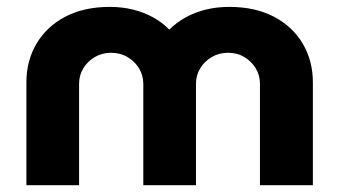

<svg xmlns="http://www.w3.org/2000/svg" viewBox="-20 -545 998 565"><path d="M57.7 0V-302.7Q57.7 -366 87.3 -416.3Q117 -466.7 171.8 -495.7Q226.7 -524.7 303 -524.7Q340.7 -524.7 372.7 -516.5Q404.7 -508.3 431.3 -493.5Q458 -478.7 477.3 -458.7H479Q499.3 -478.7 525.8 -493.5Q552.3 -508.3 584.7 -516.5Q617 -524.7 654.7 -524.7Q731.3 -524.7 786.3 -495.7Q841.3 -466.7 871 -416.3Q900.7 -366 900.7 -302.7V0H745V-298.3Q745 -323.3 732.7 -343.8Q720.3 -364.3 699.3 -377Q678.3 -389.7 651 -389.7Q624.3 -389.7 602.8 -377Q581.3 -364.3 569 -343.8Q556.7 -323.3 556.7 -298.3V0H401.7V-298.3Q401.7 -323.3 389.2 -343.8Q376.7 -364.3 355.3 -377Q334 -389.7 306.7 -389.7Q280.3 -389.7 258.8 -377Q237.3 -364.3 225 -343.8Q212.7 -323.3 212.7 -298.3V0Z"/></svg>

Font: MuseoModerno Thin
Style: Regular
Weight: 100
Designer: Pablo Cosgaya, Héctor Gatti, Marcela Romero, and the Authors of The MuseoModerno Project.
Foundry: Omnibus-Type Team
Version: Version 1.003